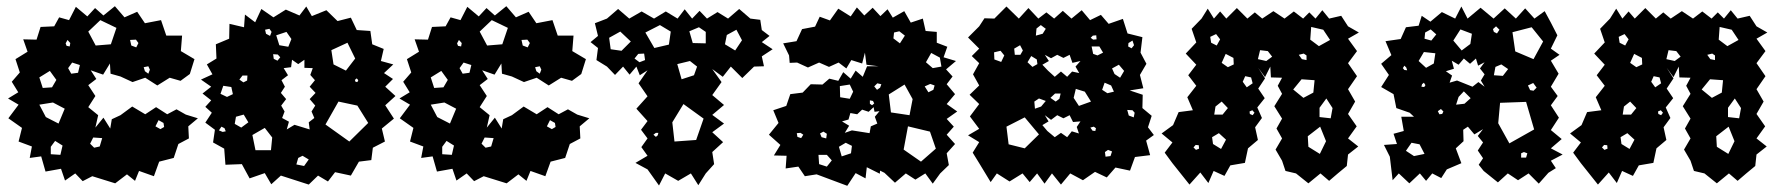

<svg xmlns="http://www.w3.org/2000/svg" viewBox="-20 -570 5754 620"><path d="M278 -1 247 15 223 -10 190 13 177 -25 127 -16 113 -65 76 -60 83 -97 40 -113 51 -157 7 -188 40 -232 6 -252 39 -272 18 -306 44 -336 30 -379 69 -403 55 -443 98 -442 111 -483 155 -485 171 -514 203 -505 225 -548 262 -517 287 -544 314 -520 351 -550 382 -514 423 -532 448 -495 500 -505 517 -455H568L564 -405L608 -379L593 -331L563 -309L528 -319L488 -294L449 -319L408 -305L369 -323L337 -332L335 -365L313 -329L273 -343L291 -315L265 -295L288 -260L265 -224L297 -198L288 -158L314 -190L336 -155L341 -185L369 -198L407 -226L449 -201L484 -224L520 -201L550 -217L580 -200L619 -188L588 -162L590 -123L556 -105L541 -60L494 -48L477 -1L429 -18L416 14L390 -7L352 22ZM356 -480 304 -505 265 -468 289 -423 338 -427ZM427 -431 419 -442 400 -441 404 -423 420 -417ZM207 -431 198 -441 192 -430 195 -422 205 -420ZM238 -360 213 -368 200 -350 210 -332 232 -335ZM459 -356 444 -353 448 -340 459 -332 464 -345ZM141 -341 107 -320 118 -286 148 -288 162 -312ZM189 -219 151 -239 107 -232 128 -192 169 -171ZM508 -173 492 -182 482 -162 498 -153 510 -160ZM310 -124 281 -126 271 -106 284 -93 302 -97ZM182 -100 158 -115 144 -96V-72L175 -70Z M887 -3 856 25 835 -11 786 6 761 -40 708 -38 704 -90 668 -110 674 -151 643 -174 664 -206 643 -225 662 -246 634 -268 662 -290 629 -313 666 -330 648 -362 679 -381 677 -427 720 -445 721 -493 768 -482 771 -523 804 -498 824 -541 863 -514 903 -539 947 -520 969 -549 987 -518 1034 -537 1070 -502 1113 -513 1132 -473 1176 -470 1182 -427 1219 -412 1210 -373 1250 -362 1220 -334 1249 -315 1224 -290 1257 -260 1224 -230 1252 -187 1213 -155 1223 -113 1184 -93 1179 -53 1139 -48 1113 -3 1062 -14 1039 16 1007 -3 977 26ZM857 -467 850 -477 836 -474 839 -461 852 -454ZM905 -467 872 -456 882 -424 911 -419 921 -444ZM1102 -432 1050 -408 1057 -362 1097 -342 1127 -381ZM877 -394 862 -395 864 -380 876 -374 885 -385ZM980 -152 977 -175 995 -189 986 -210 998 -229 980 -250 999 -270 980 -290 997 -311 982 -328 990 -350 963 -351V-377L943 -363L923 -377L920 -353L896 -350L910 -327L889 -311L900 -290L887 -270L904 -250L888 -229L899 -210L891 -189L913 -177L906 -152L931 -167ZM779 -326H763L753 -313L766 -304L778 -310ZM1132 -317 1126 -312 1128 -306 1134 -305 1137 -311ZM727 -289 701 -293 692 -267 713 -257 732 -266ZM1134 -229 1073 -242 1031 -168 1108 -113 1169 -173ZM767 -200 742 -193 738 -170 759 -158 782 -175ZM705 -156 695 -161 687 -149 699 -144 709 -146ZM859 -126 835 -157 795 -134 805 -85H855ZM977 -55 957 -67 943 -60 937 -39 962 -34Z M1542 -1 1511 15 1487 -10 1454 13 1441 -25 1391 -16 1377 -65 1340 -60 1347 -97 1304 -113 1315 -157 1271 -188 1304 -232 1270 -252 1303 -272 1282 -306 1308 -336 1294 -379 1333 -403 1319 -443 1362 -442 1375 -483 1419 -485 1435 -514 1467 -505 1489 -548 1526 -517 1551 -544 1578 -520 1615 -550 1646 -514 1687 -532 1712 -495 1764 -505 1781 -455H1832L1828 -405L1872 -379L1857 -331L1827 -309L1792 -319L1752 -294L1713 -319L1672 -305L1633 -323L1601 -332L1599 -365L1577 -329L1537 -343L1555 -315L1529 -295L1552 -260L1529 -224L1561 -198L1552 -158L1578 -190L1600 -155L1605 -185L1633 -198L1671 -226L1713 -201L1748 -224L1784 -201L1814 -217L1844 -200L1883 -188L1852 -162L1854 -123L1820 -105L1805 -60L1758 -48L1741 -1L1693 -18L1680 14L1654 -7L1616 22ZM1620 -480 1568 -505 1529 -468 1553 -423 1602 -427ZM1691 -431 1683 -442 1664 -441 1668 -423 1684 -417ZM1471 -431 1462 -441 1456 -430 1459 -422 1469 -420ZM1502 -360 1477 -368 1464 -350 1474 -332 1496 -335ZM1723 -356 1708 -353 1712 -340 1723 -332 1728 -345ZM1405 -341 1371 -320 1382 -286 1412 -288 1426 -312ZM1453 -219 1415 -239 1371 -232 1392 -192 1433 -171ZM1772 -173 1756 -182 1746 -162 1762 -153 1774 -160ZM1574 -124 1545 -126 1535 -106 1548 -93 1566 -97ZM1446 -100 1422 -115 1408 -96V-72L1439 -70Z M2071 -23 2032 -44 2071 -67 2051 -95 2071 -123 2050 -151 2071 -179 2035 -219 2071 -259 2042 -301 2071 -343 2046 -327 2035 -355 2013 -329 1992 -355 1966 -328 1940 -355 1906 -376 1911 -415 1887 -434 1911 -454 1901 -495 1940 -510 1976 -541 2012 -510 2052 -533 2092 -510 2130 -533 2168 -510 2191 -540 2215 -510 2239 -535 2263 -510 2297 -531 2331 -510 2367 -541 2403 -510 2435 -506 2440 -473 2465 -454 2440 -434 2475 -411 2440 -388 2447 -356 2415 -355 2377 -318 2340 -355 2314 -322 2280 -347 2310 -305 2280 -263 2318 -231 2280 -199 2318 -171 2280 -143 2315 -111 2280 -79 2286 -40 2259 -10 2235 28 2211 -10 2170 14 2128 -10 2108 29ZM2146 -468 2111 -489 2064 -465 2093 -415 2140 -426ZM2259 -467 2237 -482 2206 -469 2217 -431 2259 -430ZM2358 -474 2327 -457 2321 -427 2354 -407 2376 -440ZM2017 -436 1983 -468 1947 -448 1952 -411 1987 -406ZM2060 -397 2041 -396 2029 -381 2045 -369 2063 -376ZM2231 -355 2208 -373 2167 -363 2181 -314 2221 -327ZM2252 -187 2187 -234 2151 -175 2158 -113 2228 -118ZM2106 -141H2098L2090 -135L2098 -128L2104 -133Z M2617 -7 2579 -1 2558 -32 2517 -26 2520 -67 2479 -68 2500 -102 2463 -135 2494 -173 2477 -214 2519 -228 2532 -266 2572 -271 2598 -298 2636 -297 2658 -316 2687 -309 2703 -337 2727 -316 2743 -342 2766 -322 2780 -356H2817L2778 -361L2773 -400L2764 -365L2729 -376L2713 -349L2688 -368L2657 -354L2625 -368L2589 -352L2554 -368L2530 -367L2528 -391L2509 -430L2552 -437L2570 -476L2612 -484L2627 -516L2660 -504L2687 -542L2727 -517L2747 -546L2771 -520L2798 -545L2823 -518L2846 -540L2863 -513L2900 -534L2921 -497L2960 -510L2969 -470L3005 -467V-432L3039 -419L3027 -385L3067 -373L3035 -346L3056 -323L3037 -298L3064 -266L3037 -234L3071 -210L3037 -186L3060 -161L3037 -135L3064 -105L3037 -75L3044 -37L3016 -10L2992 23L2968 -10L2936 10L2905 -10L2870 20L2836 -12L2822 -19L2821 -9L2779 -30L2775 6L2743 -11L2716 30ZM2884 -469 2867 -465 2865 -446 2886 -430 2902 -455ZM3015 -384 2987 -399 2970 -369 2992 -350 3020 -355ZM2826 -298 2813 -301 2803 -291 2812 -280 2822 -287ZM2998 -294 2984 -299 2966 -291 2978 -272 2994 -280ZM2901 -297 2850 -265 2857 -207 2917 -198 2927 -250ZM2735 -274 2724 -297 2692 -292 2693 -256 2724 -251ZM2799 -244 2789 -246V-235L2796 -230L2803 -236ZM2788 -140 2792 -162 2813 -171 2805 -193 2820 -211 2804 -209 2801 -224 2785 -209 2764 -216 2748 -201 2726 -205 2720 -184 2699 -178 2722 -164 2708 -141 2731 -149ZM2983 -145 2912 -162 2898 -87 2954 -48 3002 -90ZM2639 -145 2628 -139 2633 -127 2648 -123 2650 -138ZM2565 -141 2553 -140 2555 -128 2567 -124 2574 -135ZM2731 -99 2711 -109 2689 -96 2698 -65 2728 -75ZM2650 -70H2623L2625 -40L2650 -32L2666 -52Z M3142 -43 3121 -77 3142 -111 3106 -133 3142 -154 3112 -194 3142 -234 3111 -264 3142 -294 3122 -330 3142 -366 3118 -389 3142 -413 3106 -449 3142 -485 3159 -511 3191 -510 3230 -549 3270 -510 3301 -544 3333 -510 3359 -530 3384 -510 3412 -535 3440 -510 3473 -537 3500 -505 3535 -522 3560 -493 3606 -509 3621 -462 3669 -450 3663 -400 3682 -364 3661 -328 3672 -285 3628 -278 3670 -264 3669 -221 3699 -196 3687 -159 3706 -134 3681 -116 3694 -69 3645 -63 3629 -19 3582 -29 3554 3 3516 -15 3477 12 3436 -10 3406 26 3377 -10 3353 23 3329 -10 3305 18 3282 -10 3240 16 3199 -10 3179 18ZM3341 -489 3327 -478 3325 -455 3347 -461 3357 -477ZM3520 -456 3509 -455 3502 -448 3510 -442 3521 -443ZM3637 -439 3624 -431 3623 -420 3634 -414 3642 -424ZM3283 -407 3274 -424 3255 -413 3257 -393H3275ZM3530 -420H3505L3510 -396L3524 -391L3542 -400ZM3223 -391 3211 -406 3190 -401 3191 -378 3213 -370ZM3386 -322 3406 -339 3426 -322 3442 -339 3465 -334 3453 -355 3469 -373 3443 -367 3434 -393 3414 -383 3394 -393 3374 -382 3354 -393 3367 -373 3346 -361 3364 -342ZM3328 -378 3310 -389 3298 -369 3314 -354 3330 -363ZM3610 -341 3593 -361 3571 -349 3579 -331 3597 -319ZM3568 -294 3547 -303 3539 -280 3556 -269 3577 -274ZM3483 -274 3454 -283 3447 -254 3464 -228 3503 -242ZM3405 -268H3387L3372 -254L3389 -242L3401 -251ZM3335 -252 3320 -242 3322 -219 3342 -226 3357 -244ZM3644 -206 3637 -214 3620 -215 3625 -197 3641 -191ZM3386 -127 3406 -141 3426 -127 3441 -146 3464 -139 3457 -160 3469 -178 3445 -176 3434 -198 3414 -188 3394 -198 3374 -183 3354 -198 3366 -178 3346 -166 3362 -147ZM3289 -191 3230 -161 3237 -104 3289 -91 3335 -136ZM3519 -156 3512 -161 3501 -158 3508 -148 3517 -147ZM3571 -81 3558 -86 3548 -79 3550 -64 3566 -66Z M3766 -43 3741 -77 3766 -110 3731 -139 3768 -166 3786 -208 3832 -214 3814 -256 3843 -293 3817 -327 3843 -361 3809 -397 3843 -433 3828 -477 3860 -510 3880 -542 3900 -510 3920 -533 3940 -510 3974 -544 4008 -510 4032 -530 4056 -510 4092 -534 4128 -510 4158 -533 4188 -510 4208 -530 4228 -510 4250 -537 4272 -510 4311 -519 4333 -485 4368 -465 4333 -445 4362 -405 4333 -366 4362 -324 4333 -282 4356 -242 4333 -202 4361 -162 4333 -123 4366 -97 4333 -71 4329 -34 4300 -10 4272 14 4244 -10 4205 22 4165 -10 4131 -18 4120 -51 4099 -87 4120 -123 4102 -155 4120 -187 4095 -227 4120 -267 4106 -293 4120 -319 4084 -320 4082 -355 4065 -321 4043 -351 4065 -317 4043 -284 4064 -253 4040 -223 4055 -189 4033 -159 4042 -118 4010 -91 4000 -44 3953 -36 3934 -2 3899 -18 3882 21 3856 -13 3821 26ZM4253 -474 4214 -483 4211 -442 4239 -421 4275 -441ZM3907 -460 3888 -451 3891 -432 3909 -423 3920 -443ZM4074 -405 4049 -408 4042 -379 4069 -373 4088 -387ZM4199 -391 4190 -397 4174 -393 4184 -379 4199 -376ZM3963 -383 3938 -396 3925 -367 3945 -353 3964 -362ZM4020 -320 4001 -324 3993 -306 4006 -288 4025 -301ZM4225 -311 4183 -314 4156 -281 4189 -254 4221 -271ZM4283 -221 4263 -252 4241 -222V-192L4277 -188ZM3945 -221 3925 -242 3905 -226 3901 -200H3928ZM4031 -206 4024 -214 4015 -210 4016 -202 4025 -198ZM4243 -161 4203 -130 4205 -96 4242 -73 4262 -114ZM3916 -140 3894 -127 3897 -105 3923 -89 3939 -119ZM3851 -101 3841 -102 3834 -94 3842 -86 3852 -90Z M4468 -64 4449 -102 4491 -105 4480 -138 4513 -147 4505 -193H4546L4532 -206L4489 -221L4480 -266L4440 -289L4465 -328L4440 -364L4473 -392L4454 -437L4503 -444L4520 -482L4561 -487L4571 -519L4599 -500L4636 -531L4679 -510L4699 -549L4719 -510L4761 -545L4803 -510L4839 -543L4875 -510L4905 -543L4935 -510L4968 -534L4988 -497L5009 -456L4988 -413L5016 -393L4988 -374L5013 -332L4988 -290L5010 -260L4988 -230L5014 -190L4988 -150L5023 -121L4988 -91L5026 -71L4988 -51L5004 -27L4980 -12L4949 23L4916 -10L4882 12L4849 -10L4817 19L4771 -18L4755 -38L4769 -59L4752 -84L4769 -110L4752 -131L4769 -153L4741 -136L4720 -161L4705 -151V-148L4706 -114L4681 -91L4699 -43L4652 -23L4634 5L4605 -10L4585 14L4565 -10L4531 22L4497 -10L4477 12ZM4822 -474 4811 -485 4801 -476 4804 -467 4814 -462ZM4963 -436 4926 -482 4864 -466 4873 -404 4932 -379ZM4600 -475 4582 -465 4580 -445 4602 -439 4618 -459ZM4733 -461 4696 -475 4673 -439 4700 -407 4728 -428ZM4615 -398 4578 -402 4561 -373 4585 -351 4610 -365ZM4735 -290 4754 -305 4774 -290 4762 -310 4774 -330 4759 -349 4774 -369 4753 -358 4746 -381 4727 -364 4707 -381 4690 -361 4668 -374 4675 -348 4649 -340 4669 -326 4661 -303 4685 -310ZM4828 -362 4809 -354 4804 -327 4833 -325 4850 -347ZM4521 -352 4515 -358 4510 -350 4515 -344 4524 -343ZM4583 -295 4578 -303 4572 -298 4570 -290 4579 -289ZM4942 -287 4931 -302 4914 -294 4921 -279 4932 -277ZM4707 -275 4690 -257 4682 -232 4709 -235 4729 -253ZM4908 -241 4824 -238 4818 -172 4854 -107 4934 -152ZM4641 -210 4633 -218 4623 -211 4628 -201 4637 -202ZM4564 -104 4538 -109 4520 -83 4546 -66 4580 -73ZM4912 -75 4901 -79 4892 -75V-61H4908Z M5085 -43 5060 -77 5085 -110 5050 -139 5087 -166 5105 -208 5151 -214 5133 -256 5162 -293 5136 -327 5162 -361 5128 -397 5162 -433 5147 -477 5179 -510 5199 -542 5219 -510 5239 -533 5259 -510 5293 -544 5327 -510 5351 -530 5375 -510 5411 -534 5447 -510 5477 -533 5507 -510 5527 -530 5547 -510 5569 -537 5591 -510 5630 -519 5652 -485 5687 -465 5652 -445 5681 -405 5652 -366 5681 -324 5652 -282 5675 -242 5652 -202 5680 -162 5652 -123 5685 -97 5652 -71 5648 -34 5619 -10 5591 14 5563 -10 5524 22 5484 -10 5450 -18 5439 -51 5418 -87 5439 -123 5421 -155 5439 -187 5414 -227 5439 -267 5425 -293 5439 -319 5403 -320 5401 -355 5384 -321 5362 -351 5384 -317 5362 -284 5383 -253 5359 -223 5374 -189 5352 -159 5361 -118 5329 -91 5319 -44 5272 -36 5253 -2 5218 -18 5201 21 5175 -13 5140 26ZM5572 -474 5533 -483 5530 -442 5558 -421 5594 -441ZM5226 -460 5207 -451 5210 -432 5228 -423 5239 -443ZM5393 -405 5368 -408 5361 -379 5388 -373 5407 -387ZM5518 -391 5509 -397 5493 -393 5503 -379 5518 -376ZM5282 -383 5257 -396 5244 -367 5264 -353 5283 -362ZM5339 -320 5320 -324 5312 -306 5325 -288 5344 -301ZM5544 -311 5502 -314 5475 -281 5508 -254 5540 -271ZM5602 -221 5582 -252 5560 -222V-192L5596 -188ZM5264 -221 5244 -242 5224 -226 5220 -200H5247ZM5350 -206 5343 -214 5334 -210 5335 -202 5344 -198ZM5562 -161 5522 -130 5524 -96 5561 -73 5581 -114ZM5235 -140 5213 -127 5216 -105 5242 -89 5258 -119ZM5170 -101 5160 -102 5153 -94 5161 -86 5171 -90Z"/></svg>

Font: Rubik Gemstones
Style: Regular
Weight: 400
Designer: Hubert and Fischer, NaN
Foundry: Hubert and Fischer, NaN
Version: Version 2.200